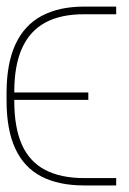

<svg xmlns="http://www.w3.org/2000/svg" viewBox="-22 -566 393 585"><path d="M234.4 -23.4H332V-1H234.4Q156.7 -1 104 -28.3Q51.3 -55.7 24.7 -113Q-2 -170.4 -2 -258.8V-286.1Q-1.5 -374 25.4 -431.6Q52.2 -489.3 105 -517.6Q157.7 -545.9 234.4 -545.9H332V-522.5H234.4Q164.1 -522.9 116.7 -497.6Q69.3 -472.2 45.4 -419.7Q21.5 -367.2 21.5 -286.1V-258.8Q21.5 -176.8 44.9 -124.8Q68.4 -72.8 116 -48.1Q163.6 -23.4 234.4 -23.4ZM247.1 -284.2V-261.7H12.7V-284.2Z"/></svg>

Font: Inter 28pt Thin
Style: Regular
Weight: 250
Designer: Rasmus Andersson
Foundry: rsms
Version: Version 4.001;git-66647c0bb